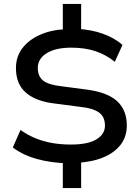

<svg xmlns="http://www.w3.org/2000/svg" viewBox="-20 -840 711 975"><path d="M299 115V-32L320 -11Q239 -13 168 -32.5Q97 -52 45 -91L84 -180Q121 -154 160 -138Q199 -122 243.5 -114Q288 -106 340 -106Q427 -106 470 -132.5Q513 -159 513 -202Q513 -248 481.5 -269.5Q450 -291 390 -297L260 -314Q163 -325 112 -369Q61 -413 61 -494Q61 -552 93 -594.5Q125 -637 182.5 -663Q240 -689 318 -692L299 -677V-820H392V-677L374 -693Q442 -690 501.5 -669Q561 -648 602 -612L563 -526Q519 -562 465 -580Q411 -598 342 -598Q263 -598 217.5 -570Q172 -542 172 -495Q172 -451 200 -430Q228 -409 292 -402L421 -385Q527 -371 575.5 -325.5Q624 -280 624 -203Q624 -146 592.5 -105Q561 -64 504 -40.5Q447 -17 368 -13L392 -32V115Z"/></svg>

Font: Nunito Sans 7pt SemiExpanded SemiBold
Style: Regular
Weight: 600
Width: 6
Designer: Vernon Adams
Foundry: Vernon Adams
Version: Version 3.101;gftools[0.9.27]